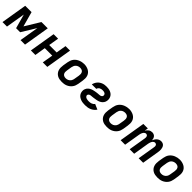

<svg xmlns="http://www.w3.org/2000/svg" viewBox="440 -2071 3620 3620"><g transform="rotate(45 2250.0 -261.5)"><path d="M18 0 104 -520H273L355 -222L537 -520H705L619 0H499L563 -385L389 -100H281L202 -385L138 0Z M775 0 861 -520H981L947 -317H1145L1179 -520H1299L1213 0H1093L1129 -216H930L895 0Z M1605 8Q1573 8 1542 2.5Q1511 -3 1484.5 -18Q1458 -33 1439 -56Q1420 -79 1410.5 -108Q1401 -137 1400.5 -169Q1400 -201 1405 -233L1422 -333Q1427 -361 1437 -388Q1447 -415 1464.5 -438.5Q1482 -462 1506.5 -480Q1531 -498 1558 -509Q1585 -520 1613 -525.5Q1641 -531 1669 -531Q1701 -531 1731.5 -523.5Q1762 -516 1788.5 -501.5Q1815 -487 1834.5 -464Q1854 -441 1863.5 -412Q1873 -383 1873 -351Q1873 -319 1868 -287L1852 -187Q1847 -159 1837 -132Q1827 -105 1809 -81.5Q1791 -58 1767 -40Q1743 -22 1716 -11Q1689 0 1661 4Q1633 8 1605 8ZM1607 -93Q1622 -93 1637 -95.5Q1652 -98 1666 -105Q1680 -112 1692.5 -122.5Q1705 -133 1713.5 -146.5Q1722 -160 1727 -174.5Q1732 -189 1734 -203L1751 -303Q1755 -327 1753.5 -350Q1752 -373 1741 -391.5Q1730 -410 1709 -418.5Q1688 -427 1664 -427Q1642 -427 1620 -420Q1598 -413 1580 -397Q1562 -381 1552.5 -360Q1543 -339 1539 -317L1523 -217Q1519 -194 1520 -171Q1521 -148 1532 -129.5Q1543 -111 1563.5 -102Q1584 -93 1607 -93Z M2227 8Q2198 8 2169 5Q2140 2 2114 -7Q2088 -16 2065 -31Q2042 -46 2026.5 -68.5Q2011 -91 2005 -119Q1999 -147 2003 -176Q2006 -190 2011.5 -204.5Q2017 -219 2026 -231.5Q2035 -244 2047 -255Q2059 -266 2072 -274Q2085 -282 2099.5 -288Q2114 -294 2128.5 -298Q2143 -302 2157.5 -305Q2172 -308 2186.5 -310.5Q2201 -313 2216 -315Q2231 -317 2245.5 -318.5Q2260 -320 2275 -320.5Q2290 -321 2304.5 -324.5Q2319 -328 2331.5 -338.5Q2344 -349 2346 -364Q2349 -379 2342 -393Q2335 -407 2322.5 -414.5Q2310 -422 2295 -424.5Q2280 -427 2264 -427Q2248 -427 2231.5 -424Q2215 -421 2200 -413Q2185 -405 2174 -391Q2163 -377 2159 -360H2040Q2045 -385 2056 -408.5Q2067 -432 2083.5 -452Q2100 -472 2121.5 -487Q2143 -502 2167 -511.5Q2191 -521 2215.5 -524.5Q2240 -528 2264 -528Q2292 -528 2318.5 -524.5Q2345 -521 2369 -511.5Q2393 -502 2413 -486Q2433 -470 2445.5 -447.5Q2458 -425 2462.5 -398.5Q2467 -372 2462 -345Q2460 -330 2454.5 -316Q2449 -302 2440 -289Q2431 -276 2419.5 -265Q2408 -254 2395 -246Q2382 -238 2367.5 -232Q2353 -226 2338.5 -222Q2324 -218 2309 -215.5Q2294 -213 2279.5 -210.5Q2265 -208 2250.5 -206Q2236 -204 2221 -202Q2206 -200 2191.5 -199.5Q2177 -199 2162.5 -196Q2148 -193 2135 -182.5Q2122 -172 2119 -157Q2117 -145 2122 -134Q2127 -123 2136 -115.5Q2145 -108 2156 -104Q2167 -100 2178.5 -97.5Q2190 -95 2202 -94Q2214 -93 2227 -93Q2243 -93 2259 -95Q2275 -97 2290.5 -103Q2306 -109 2320.5 -119Q2335 -129 2345 -144L2451 -98Q2433 -70 2406.5 -48.5Q2380 -27 2350.5 -14.5Q2321 -2 2289.5 3Q2258 8 2227 8Z M2805 8Q2773 8 2742 2.5Q2711 -3 2684.5 -18Q2658 -33 2639 -56Q2620 -79 2610.5 -108Q2601 -137 2600.5 -169Q2600 -201 2605 -233L2622 -333Q2627 -361 2637 -388Q2647 -415 2664.5 -438.5Q2682 -462 2706.5 -480Q2731 -498 2758 -509Q2785 -520 2813 -525.5Q2841 -531 2869 -531Q2901 -531 2931.5 -523.5Q2962 -516 2988.5 -501.5Q3015 -487 3034.5 -464Q3054 -441 3063.5 -412Q3073 -383 3073 -351Q3073 -319 3068 -287L3052 -187Q3047 -159 3037 -132Q3027 -105 3009 -81.5Q2991 -58 2967 -40Q2943 -22 2916 -11Q2889 0 2861 4Q2833 8 2805 8ZM2807 -93Q2822 -93 2837 -95.5Q2852 -98 2866 -105Q2880 -112 2892.5 -122.5Q2905 -133 2913.5 -146.5Q2922 -160 2927 -174.5Q2932 -189 2934 -203L2951 -303Q2955 -327 2953.5 -350Q2952 -373 2941 -391.5Q2930 -410 2909 -418.5Q2888 -427 2864 -427Q2842 -427 2820 -420Q2798 -413 2780 -397Q2762 -381 2752.5 -360Q2743 -339 2739 -317L2723 -217Q2719 -194 2720 -171Q2721 -148 2732 -129.5Q2743 -111 2763.5 -102Q2784 -93 2807 -93Z M3168 0 3254 -520H3374L3362 -449Q3372 -465 3385 -480Q3398 -495 3414 -506.5Q3430 -518 3448.5 -523Q3467 -528 3485 -528Q3507 -528 3527 -520Q3547 -512 3560 -496.5Q3573 -481 3579.5 -461Q3586 -441 3588 -419Q3597 -440 3610 -460Q3623 -480 3641 -496Q3659 -512 3681 -520Q3703 -528 3725 -528Q3747 -528 3767 -520Q3787 -512 3800 -496.5Q3813 -481 3820 -461Q3827 -441 3829 -419.5Q3831 -398 3829.5 -376Q3828 -354 3824 -332L3769 0H3649L3707 -351Q3710 -365 3709.5 -378.5Q3709 -392 3703.5 -403Q3698 -414 3686.5 -420.5Q3675 -427 3661 -427Q3649 -427 3637 -421Q3625 -415 3616.5 -405Q3608 -395 3602 -383.5Q3596 -372 3592 -360Q3588 -348 3585 -336Q3582 -324 3580 -312L3529 0H3409L3467 -351Q3469 -365 3468.5 -378.5Q3468 -392 3462.5 -403Q3457 -414 3445.5 -420.5Q3434 -427 3421 -427Q3409 -427 3397 -421Q3385 -415 3376.5 -405Q3368 -395 3362 -383.5Q3356 -372 3351.5 -360Q3347 -348 3344.5 -336Q3342 -324 3340 -312L3288 0Z M4155 8Q4123 8 4092 2.5Q4061 -3 4034.5 -18Q4008 -33 3989 -56Q3970 -79 3960.5 -108Q3951 -137 3950.5 -169Q3950 -201 3955 -233L3972 -333Q3977 -361 3987 -388Q3997 -415 4014.5 -438.5Q4032 -462 4056.5 -480Q4081 -498 4108 -509Q4135 -520 4163 -525.5Q4191 -531 4219 -531Q4251 -531 4281.5 -523.5Q4312 -516 4338.5 -501.5Q4365 -487 4384.5 -464Q4404 -441 4413.5 -412Q4423 -383 4423 -351Q4423 -319 4418 -287L4402 -187Q4397 -159 4387 -132Q4377 -105 4359 -81.5Q4341 -58 4317 -40Q4293 -22 4266 -11Q4239 0 4211 4Q4183 8 4155 8ZM4157 -93Q4172 -93 4187 -95.5Q4202 -98 4216 -105Q4230 -112 4242.5 -122.5Q4255 -133 4263.5 -146.5Q4272 -160 4277 -174.5Q4282 -189 4284 -203L4301 -303Q4305 -327 4303.5 -350Q4302 -373 4291 -391.5Q4280 -410 4259 -418.5Q4238 -427 4214 -427Q4192 -427 4170 -420Q4148 -413 4130 -397Q4112 -381 4102.5 -360Q4093 -339 4089 -317L4073 -217Q4069 -194 4070 -171Q4071 -148 4082 -129.5Q4093 -111 4113.5 -102Q4134 -93 4157 -93Z"/></g></svg>

Font: Zed Sans Extended
Style: Bold Italic
Weight: 700
Width: 7
Italic angle: -9°
Designer: Belleve Invis
Foundry: Belleve Invis
Version: Version 1.0.0; ttfautohint (v1.8.4)